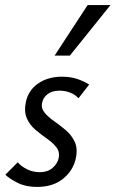

<svg xmlns="http://www.w3.org/2000/svg" viewBox="-20 -727 455 756"><path d="M126 9Q82 9 50.5 -6.5Q19 -22 1 -39L50 -88Q62 -73 85.5 -61Q109 -49 137 -49Q167 -49 186.5 -65.5Q206 -82 211 -104Q216 -129 202 -147Q188 -165 165 -181Q142 -197 119.5 -216Q97 -235 85.5 -261.5Q74 -288 82 -326Q92 -372 130.5 -398.5Q169 -425 224 -425Q258 -425 284.5 -416Q311 -407 331 -394L289 -340Q277 -354 257 -362Q237 -370 215 -370Q185 -370 167.5 -356.5Q150 -343 146 -323Q141 -301 155.5 -283.5Q170 -266 193 -250Q216 -234 239 -214.5Q262 -195 274.5 -168Q287 -141 278 -101Q267 -54 227.5 -22.5Q188 9 126 9ZM195 -508 325 -707H415L255 -508Z"/></svg>

Font: Ysabeau Infant Medium
Style: Italic
Weight: 500
Italic angle: -12°
Designer: Christian Thalmann (Catharsis Fonts)
Version: Version 2.001;gftools[0.9.30]; featfreeze: ss01,ss02,lnum